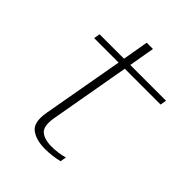

<svg xmlns="http://www.w3.org/2000/svg" viewBox="-208 -838 955 955"><g transform="rotate(45 269.5 -360.0)"><path d="M275 5.5Q326 5.5 374 -6.5L379.5 -38Q335.5 -26 292 -26Q238 -26 213.2 -49Q188.5 -72 200.5 -138.5L274.5 -557.5H526.5L532 -590H280.5L304 -726H260L236.5 -590H64.5L59 -557.5H231L154.5 -126.5Q141 -49 176.8 -21.8Q212.5 5.5 275 5.5Z"/></g></svg>

Font: Anybody SemiExpanded ExtraLight
Style: Italic
Weight: 250
Width: 6
Italic angle: -10°
Version: Version 1.113;gftools[0.9.25]